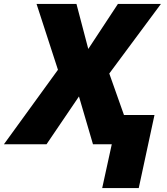

<svg xmlns="http://www.w3.org/2000/svg" viewBox="-81 -734 851 977"><path d="M439 223.1 487.8 0H392.1L320.8 -243.2L155.8 0H-61L213.9 -378.9L105 -713.9H308.1L368.2 -484.9L519 -713.9H737.8L475.1 -359.9L549.8 -148.9H705.1L625 223.1Z"/></svg>

Font: Open Sans ExtraBold
Style: Italic
Weight: 800
Italic angle: -12°
Designer: Monotype Design Team
Foundry: Monotype Imaging Inc.
Version: Version 3.000; ttfautohint (v1.8.4)